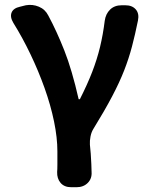

<svg xmlns="http://www.w3.org/2000/svg" viewBox="-20 -582 629 803"><path d="M278 201Q249 201 233.5 183Q218 165 219 137Q220 128 220 105Q220 82 220 51Q220 -6 206 -74Q192 -142 166.5 -213.5Q141 -285 107.5 -355Q74 -425 36 -486Q21 -511 28.5 -529.5Q36 -548 64 -554L88 -560Q116 -565 142.5 -554Q169 -543 182 -517Q217 -452 249 -371Q281 -290 309 -167H314Q345 -228 365.5 -281Q386 -334 398.5 -386Q411 -438 418 -495Q422 -524 440.5 -542Q459 -560 489 -560H504Q533 -560 548 -542.5Q563 -525 557 -496Q545 -437 532 -387.5Q519 -338 499.5 -288Q480 -238 449 -179Q418 -120 370 -42Q362 -29 358.5 -11Q355 7 356 23Q358 38 359.5 60.5Q361 83 362 104.5Q363 126 363 137Q365 165 347 183Q329 201 300 201Z"/></svg>

Font: Chiron GoRound TC
Style: Bold
Weight: 700
Designer: Ryoko NISHIZUKA 西塚涼子 (kana, bopomofo & ideographs); Paul D. Hunt (Latin, Greek & Cyrillic); Sandoll Communications 산돌커뮤니
Foundry: Adobe
Version: Version 1.000;hotconv 1.1.1;makeotfexe 2.6.0